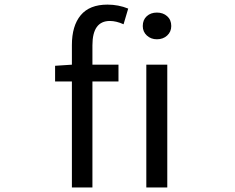

<svg xmlns="http://www.w3.org/2000/svg" viewBox="-20 -829 1040 849"><path d="M297.9 -543V-629.9Q297.9 -714.8 336.9 -761.7Q376 -808.6 455.1 -808.6Q503.9 -808.6 546.9 -791L526.4 -721.7Q494.1 -736.3 465.8 -736.3Q388.7 -736.3 388.7 -628.9V-543H503.9V-468.8H388.7V0H297.9V-468.8H223.6V-538.1ZM627 0V-543H719.7V0ZM737.3 -713.9Q737.3 -688.5 719.2 -671.9Q701.2 -655.3 673.8 -655.3Q647.5 -655.3 629.4 -671.9Q611.3 -688.5 611.3 -713.9Q611.3 -741.2 628.9 -757.3Q646.5 -773.4 673.8 -773.4Q701.2 -773.4 719.2 -757.3Q737.3 -741.2 737.3 -713.9Z"/></svg>

Font: Gen Shin Gothic Monospace Regular
Style: Regular
Weight: 400
Designer: [Source Han Sans]
Ryoko NISHIZUKA  (kana & ideographs); Paul D. Hunt (Latin, Greek & Cyrillic); Wenlong ZHANG  (bopomofo
Version: Version 1.002.20150607